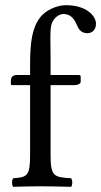

<svg xmlns="http://www.w3.org/2000/svg" viewBox="-20 -718 390 740"><path d="M175 -429V-486C175 -553 171.5 -603.5 179 -626C187 -650 208.5 -664 224 -664C252 -664 266 -647 278 -618C285.2 -600.6 297 -590 317 -590C336 -590 350 -605 350 -626C350 -642 341 -659 321 -674C301 -689 271 -698 233 -698C204 -698 158 -682 134 -650C104 -610 96 -557 96 -469V-429H45C27 -429 22 -417 22 -409V-396C22 -391 23 -390 27 -390H96V-122C96 -39 85 -35 31 -31C25 -25 25 -4 31 2C64 1 99.5 0 136 0C172.6 0 216 1 254 2C260 -4 260 -25 254 -31C186 -35 175 -39 175 -122V-390H268C277 -390 291 -394 291 -403V-423C291 -427 288 -429 283 -429Z"/></svg>

Font: Libertinus Math
Style: Regular
Weight: 400
Designer: Philipp H. Poll
Foundry: Khaled Hosny
Version: Version 6.2